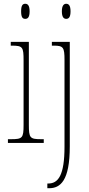

<svg xmlns="http://www.w3.org/2000/svg" viewBox="-20 -758 470 1018"><path d="M114 -658C127 -658 137 -666 137 -698C137 -729 127 -738 114 -738C100 -738 92 -729 92 -698C92 -666 100 -658 114 -658ZM331 -658C344 -658 354 -666 354 -698C354 -729 344 -738 331 -738C319 -738 308 -729 308 -698C308 -666 319 -658 331 -658ZM22 0H212V-20H199C139 -20 133 -26 133 -96V-536H37V-516H43C101 -516 105 -508 105 -437V-96C105 -26 99 -20 38 -20H22ZM231 240H240C300 240 350 201 350 18V-536H255V-516H266C316 -516 322 -506 322 -440V20C322 171 289 215 236 215H231Z"/></svg>

Font: Noto Serif Sinhala ExtraCondensed Thin
Style: Regular
Weight: 100
Width: 2
Designer: Jelle Bosma - Monotype Design Team
Foundry: Monotype Imaging Inc.
Version: Version 2.007